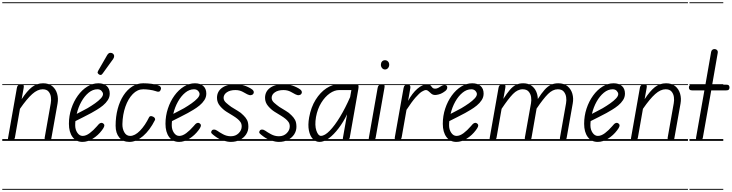

<svg xmlns="http://www.w3.org/2000/svg" viewBox="-25 -1246 6472 1698"><path d="M70.5 0Q51.5 0 48 -8.8Q44.5 -17.5 46 -24.5L124 -467Q126 -479 130.5 -486.2Q135 -493.5 143.2 -497Q151.5 -500.5 164.5 -500.5Q179 -500.5 183.2 -493.5Q187.5 -486.5 184.5 -469.5L166.5 -369Q214.5 -442 257.5 -475.8Q300.5 -509.5 356.5 -509.5Q406.5 -509.5 437.5 -483.8Q468.5 -458 480.2 -417Q492 -376 484 -330.5L429.5 -24.5Q429 -18.5 424.5 -9.2Q420 0 396.5 0Q378 0 373.2 -9.2Q368.5 -18.5 370 -27.5L424 -333Q429 -359 425.2 -387.5Q421.5 -416 404.5 -436.2Q387.5 -456.5 352 -456.5Q307.5 -456.5 260 -414.2Q212.5 -372 151.5 -283.5L106.5 -27.5Q105.5 -21.5 99.8 -10.8Q94 0 70.5 0ZM70.5 0Q51.5 0 48 -8.8Q44.5 -17.5 46 -24.5L124 -467Q126 -479 130.5 -486.2Q135 -493.5 143.2 -497Q151.5 -500.5 164.5 -500.5Q179 -500.5 183.2 -493.5Q187.5 -486.5 184.5 -469.5L166.5 -369Q214.5 -442 257.5 -475.8Q300.5 -509.5 356.5 -509.5Q406.5 -509.5 437.5 -483.8Q468.5 -458 480.2 -417Q492 -376 484 -330.5L429.5 -24.5Q429 -18.5 424.5 -9.2Q420 0 396.5 0Q378 0 373.2 -9.2Q368.5 -18.5 370 -27.5L424 -333Q429 -359 425.2 -387.5Q421.5 -416 404.5 -436.2Q387.5 -456.5 352 -456.5Q307.5 -456.5 260 -414.2Q212.5 -372 151.5 -283.5L106.5 -27.5Q105.5 -21.5 99.8 -10.8Q94 0 70.5 0ZM-5 424.5H549.5V432.5H-5ZM-5 -16H549.5V0H-5ZM-5 -501.5H549.5V-493.5H-5ZM-5 -1226H549.5V-1218H-5Z M704.5 9Q648.5 9 616.5 -34.5Q584.5 -78 584.5 -151Q584.5 -221 605.8 -285.5Q627 -350 663.5 -400.5Q700 -451 746.8 -480.2Q793.5 -509.5 845 -509.5Q892 -509.5 918.8 -485.5Q945.5 -461.5 945.5 -418.5Q945.5 -387 928.5 -360.8Q911.5 -334.5 885.5 -313.2Q859.5 -292 831.8 -275.5Q804 -259 782 -246.5Q752.5 -230 711.2 -209.8Q670 -189.5 642 -175Q641 -166 640.5 -156.8Q640 -147.5 640 -138Q640 -100 659 -72Q678 -44 706 -44Q735.5 -44 768.2 -68.5Q801 -93 831.5 -128.5Q851 -154 864.2 -158Q877.5 -162 887 -154.5Q894 -150 896.8 -143.2Q899.5 -136.5 895.2 -124.8Q891 -113 876 -93.5Q842.5 -49 796.2 -20Q750 9 704.5 9ZM653.5 -239Q675 -250.5 700.5 -263.5Q726 -276.5 748.5 -289Q784 -310 815.5 -332.2Q847 -354.5 866.5 -375.5Q886 -396.5 886 -414Q886 -428 873 -442.2Q860 -456.5 836.5 -456.5Q796 -456.5 759.2 -426.5Q722.5 -396.5 694.8 -347Q667 -297.5 653.5 -239ZM704.5 9Q648.5 9 616.5 -34.5Q584.5 -78 584.5 -151Q584.5 -221 605.8 -285.5Q627 -350 663.5 -400.5Q700 -451 746.8 -480.2Q793.5 -509.5 845 -509.5Q892 -509.5 918.8 -485.5Q945.5 -461.5 945.5 -418.5Q945.5 -387 928.5 -360.8Q911.5 -334.5 885.5 -313.2Q859.5 -292 831.8 -275.5Q804 -259 782 -246.5Q752.5 -230 711.2 -209.8Q670 -189.5 642 -175Q641 -166 640.5 -156.8Q640 -147.5 640 -138Q640 -100 659 -72Q678 -44 706 -44Q735.5 -44 768.2 -68.5Q801 -93 831.5 -128.5Q851 -154 864.2 -158Q877.5 -162 887 -154.5Q894 -150 896.8 -143.2Q899.5 -136.5 895.2 -124.8Q891 -113 876 -93.5Q842.5 -49 796.2 -20Q750 9 704.5 9ZM653.5 -239Q675 -250.5 700.5 -263.5Q726 -276.5 748.5 -289Q784 -310 815.5 -332.2Q847 -354.5 866.5 -375.5Q886 -396.5 886 -414Q886 -428 873 -442.2Q860 -456.5 836.5 -456.5Q796 -456.5 759.2 -426.5Q722.5 -396.5 694.8 -347Q667 -297.5 653.5 -239ZM539.5 424.5H960V432.5H539.5ZM539.5 -16H960V0H539.5ZM539.5 -501.5H960V-493.5H539.5ZM539.5 -1226H960V-1218H539.5Z M851.5 -587Q843.5 -592 839.5 -599.5Q835.5 -607 844.5 -622.5L921.5 -756.5Q934 -778 949.2 -778.8Q964.5 -779.5 973.5 -772Q985 -761.5 984.5 -748.8Q984 -736 975.5 -724L883 -596Q874 -583.5 866.2 -583.2Q858.5 -583 851.5 -587ZM851.5 -587Q843.5 -592 839.5 -599.5Q835.5 -607 844.5 -622.5L921.5 -756.5Q934 -778 949.2 -778.8Q964.5 -779.5 973.5 -772Q985 -761.5 984.5 -748.8Q984 -736 975.5 -724L883 -596Q874 -583.5 866.2 -583.2Q858.5 -583 851.5 -587Z M1119.5 9Q1062 9 1029.8 -30Q997.5 -69 997.5 -134Q997.5 -214 1015.8 -282.5Q1034 -351 1067 -402Q1100 -453 1144.5 -481.2Q1189 -509.5 1241.5 -509.5Q1277 -509.5 1314 -505Q1351 -500.5 1375.5 -490.5Q1386.5 -487 1392.2 -480.8Q1398 -474.5 1398.8 -466.8Q1399.5 -459 1395 -450Q1389.5 -436.5 1378.8 -435Q1368 -433.5 1350.5 -440.5Q1328.5 -448 1297.5 -452.2Q1266.5 -456.5 1241.5 -456.5Q1190.5 -456.5 1149.5 -414.5Q1108.5 -372.5 1084 -302.8Q1059.5 -233 1057.5 -149Q1056.5 -107.5 1074.5 -75.8Q1092.5 -44 1126 -44Q1168 -44 1213 -90Q1258 -136 1294 -210Q1298.5 -218.5 1308.2 -219.2Q1318 -220 1331 -213Q1341 -208 1345 -199.2Q1349 -190.5 1345 -183.5Q1300 -94 1240 -42.5Q1180 9 1119.5 9ZM1119.5 9Q1062 9 1029.8 -30Q997.5 -69 997.5 -134Q997.5 -214 1015.8 -282.5Q1034 -351 1067 -402Q1100 -453 1144.5 -481.2Q1189 -509.5 1241.5 -509.5Q1277 -509.5 1314 -505Q1351 -500.5 1375.5 -490.5Q1386.5 -487 1392.2 -480.8Q1398 -474.5 1398.8 -466.8Q1399.5 -459 1395 -450Q1389.5 -436.5 1378.8 -435Q1368 -433.5 1350.5 -440.5Q1328.5 -448 1297.5 -452.2Q1266.5 -456.5 1241.5 -456.5Q1190.5 -456.5 1149.5 -414.5Q1108.5 -372.5 1084 -302.8Q1059.5 -233 1057.5 -149Q1056.5 -107.5 1074.5 -75.8Q1092.5 -44 1126 -44Q1168 -44 1213 -90Q1258 -136 1294 -210Q1298.5 -218.5 1308.2 -219.2Q1318 -220 1331 -213Q1341 -208 1345 -199.2Q1349 -190.5 1345 -183.5Q1300 -94 1240 -42.5Q1180 9 1119.5 9ZM948 424.5H1403.5V432.5H948ZM948 -16H1403.5V0H948ZM948 -501.5H1403.5V-493.5H948ZM948 -1226H1403.5V-1218H948Z M1558.5 9Q1502.5 9 1470.5 -34.5Q1438.5 -78 1438.5 -151Q1438.5 -221 1459.8 -285.5Q1481 -350 1517.5 -400.5Q1554 -451 1600.8 -480.2Q1647.5 -509.5 1699 -509.5Q1746 -509.5 1772.8 -485.5Q1799.5 -461.5 1799.5 -418.5Q1799.5 -387 1782.5 -360.8Q1765.5 -334.5 1739.5 -313.2Q1713.5 -292 1685.8 -275.5Q1658 -259 1636 -246.5Q1606.5 -230 1565.2 -209.8Q1524 -189.5 1496 -175Q1495 -166 1494.5 -156.8Q1494 -147.5 1494 -138Q1494 -100 1513 -72Q1532 -44 1560 -44Q1589.5 -44 1622.2 -68.5Q1655 -93 1685.5 -128.5Q1705 -154 1718.2 -158Q1731.5 -162 1741 -154.5Q1748 -150 1750.8 -143.2Q1753.5 -136.5 1749.2 -124.8Q1745 -113 1730 -93.5Q1696.5 -49 1650.2 -20Q1604 9 1558.5 9ZM1507.5 -239Q1529 -250.5 1554.5 -263.5Q1580 -276.5 1602.5 -289Q1638 -310 1669.5 -332.2Q1701 -354.5 1720.5 -375.5Q1740 -396.5 1740 -414Q1740 -428 1727 -442.2Q1714 -456.5 1690.5 -456.5Q1650 -456.5 1613.2 -426.5Q1576.5 -396.5 1548.8 -347Q1521 -297.5 1507.5 -239ZM1558.5 9Q1502.5 9 1470.5 -34.5Q1438.5 -78 1438.5 -151Q1438.5 -221 1459.8 -285.5Q1481 -350 1517.5 -400.5Q1554 -451 1600.8 -480.2Q1647.5 -509.5 1699 -509.5Q1746 -509.5 1772.8 -485.5Q1799.5 -461.5 1799.5 -418.5Q1799.5 -387 1782.5 -360.8Q1765.5 -334.5 1739.5 -313.2Q1713.5 -292 1685.8 -275.5Q1658 -259 1636 -246.5Q1606.5 -230 1565.2 -209.8Q1524 -189.5 1496 -175Q1495 -166 1494.5 -156.8Q1494 -147.5 1494 -138Q1494 -100 1513 -72Q1532 -44 1560 -44Q1589.5 -44 1622.2 -68.5Q1655 -93 1685.5 -128.5Q1705 -154 1718.2 -158Q1731.5 -162 1741 -154.5Q1748 -150 1750.8 -143.2Q1753.5 -136.5 1749.2 -124.8Q1745 -113 1730 -93.5Q1696.5 -49 1650.2 -20Q1604 9 1558.5 9ZM1507.5 -239Q1529 -250.5 1554.5 -263.5Q1580 -276.5 1602.5 -289Q1638 -310 1669.5 -332.2Q1701 -354.5 1720.5 -375.5Q1740 -396.5 1740 -414Q1740 -428 1727 -442.2Q1714 -456.5 1690.5 -456.5Q1650 -456.5 1613.2 -426.5Q1576.5 -396.5 1548.8 -347Q1521 -297.5 1507.5 -239ZM1393.5 424.5H1814V432.5H1393.5ZM1393.5 -16H1814V0H1393.5ZM1393.5 -501.5H1814V-493.5H1393.5ZM1393.5 -1226H1814V-1218H1393.5Z M2016.5 9Q1987.5 9 1949.2 -3Q1911 -15 1875.5 -42Q1857 -55.5 1847.5 -65.5Q1838 -75.5 1847 -89.5Q1852.5 -100 1867.5 -100Q1882.5 -100 1897.5 -89Q1914.5 -76.5 1947.2 -58.8Q1980 -41 2016.5 -41Q2058.5 -41 2085.5 -67.8Q2112.5 -94.5 2112.5 -128Q2112.5 -151.5 2101.2 -167.2Q2090 -183 2075.5 -194.5Q2060 -207.5 2034.5 -223.2Q2009 -239 1978.5 -257.5Q1948 -276.5 1921 -308.2Q1894 -340 1894 -380.5Q1894 -435.5 1936.8 -468Q1979.5 -500.5 2057 -500.5Q2085.5 -500.5 2118.2 -493.8Q2151 -487 2190 -465Q2210 -454 2216.5 -441.8Q2223 -429.5 2215.5 -417Q2209 -406.5 2194.5 -404.5Q2180 -402.5 2162 -412Q2149.5 -419 2121.2 -434.2Q2093 -449.5 2057 -449.5Q2010 -449.5 1981.2 -429.8Q1952.5 -410 1952.5 -380.5Q1952.5 -356.5 1975 -336.8Q1997.5 -317 2020.5 -300.5Q2051 -280.5 2078.2 -265.2Q2105.5 -250 2128.5 -225.5Q2147.5 -207.5 2159.5 -185.2Q2171.5 -163 2171.5 -124.5Q2171.5 -88 2151.5 -57.5Q2131.5 -27 2096.5 -9Q2061.5 9 2016.5 9ZM2016.5 9Q1987.5 9 1949.2 -3Q1911 -15 1875.5 -42Q1857 -55.5 1847.5 -65.5Q1838 -75.5 1847 -89.5Q1852.5 -100 1867.5 -100Q1882.5 -100 1897.5 -89Q1914.5 -76.5 1947.2 -58.8Q1980 -41 2016.5 -41Q2058.5 -41 2085.5 -67.8Q2112.5 -94.5 2112.5 -128Q2112.5 -151.5 2101.2 -167.2Q2090 -183 2075.5 -194.5Q2060 -207.5 2034.5 -223.2Q2009 -239 1978.5 -257.5Q1948 -276.5 1921 -308.2Q1894 -340 1894 -380.5Q1894 -435.5 1936.8 -468Q1979.5 -500.5 2057 -500.5Q2085.5 -500.5 2118.2 -493.8Q2151 -487 2190 -465Q2210 -454 2216.5 -441.8Q2223 -429.5 2215.5 -417Q2209 -406.5 2194.5 -404.5Q2180 -402.5 2162 -412Q2149.5 -419 2121.2 -434.2Q2093 -449.5 2057 -449.5Q2010 -449.5 1981.2 -429.8Q1952.5 -410 1952.5 -380.5Q1952.5 -356.5 1975 -336.8Q1997.5 -317 2020.5 -300.5Q2051 -280.5 2078.2 -265.2Q2105.5 -250 2128.5 -225.5Q2147.5 -207.5 2159.5 -185.2Q2171.5 -163 2171.5 -124.5Q2171.5 -88 2151.5 -57.5Q2131.5 -27 2096.5 -9Q2061.5 9 2016.5 9ZM1808.5 424.5H2256V432.5H1808.5ZM1808.5 -16H2256V0H1808.5ZM1808.5 -501.5H2256V-493.5H1808.5ZM1808.5 -1226H2256V-1218H1808.5Z M2441.5 9Q2412.5 9 2374.2 -3Q2336 -15 2300.5 -42Q2282 -55.5 2272.5 -65.5Q2263 -75.5 2272 -89.5Q2277.5 -100 2292.5 -100Q2307.5 -100 2322.5 -89Q2339.5 -76.5 2372.2 -58.8Q2405 -41 2441.5 -41Q2483.5 -41 2510.5 -67.8Q2537.5 -94.5 2537.5 -128Q2537.5 -151.5 2526.2 -167.2Q2515 -183 2500.5 -194.5Q2485 -207.5 2459.5 -223.2Q2434 -239 2403.5 -257.5Q2373 -276.5 2346 -308.2Q2319 -340 2319 -380.5Q2319 -435.5 2361.8 -468Q2404.5 -500.5 2482 -500.5Q2510.5 -500.5 2543.2 -493.8Q2576 -487 2615 -465Q2635 -454 2641.5 -441.8Q2648 -429.5 2640.5 -417Q2634 -406.5 2619.5 -404.5Q2605 -402.5 2587 -412Q2574.5 -419 2546.2 -434.2Q2518 -449.5 2482 -449.5Q2435 -449.5 2406.2 -429.8Q2377.5 -410 2377.5 -380.5Q2377.5 -356.5 2400 -336.8Q2422.5 -317 2445.5 -300.5Q2476 -280.5 2503.2 -265.2Q2530.5 -250 2553.5 -225.5Q2572.5 -207.5 2584.5 -185.2Q2596.5 -163 2596.5 -124.5Q2596.5 -88 2576.5 -57.5Q2556.5 -27 2521.5 -9Q2486.5 9 2441.5 9ZM2441.5 9Q2412.5 9 2374.2 -3Q2336 -15 2300.5 -42Q2282 -55.5 2272.5 -65.5Q2263 -75.5 2272 -89.5Q2277.5 -100 2292.5 -100Q2307.5 -100 2322.5 -89Q2339.5 -76.5 2372.2 -58.8Q2405 -41 2441.5 -41Q2483.5 -41 2510.5 -67.8Q2537.5 -94.5 2537.5 -128Q2537.5 -151.5 2526.2 -167.2Q2515 -183 2500.5 -194.5Q2485 -207.5 2459.5 -223.2Q2434 -239 2403.5 -257.5Q2373 -276.5 2346 -308.2Q2319 -340 2319 -380.5Q2319 -435.5 2361.8 -468Q2404.5 -500.5 2482 -500.5Q2510.5 -500.5 2543.2 -493.8Q2576 -487 2615 -465Q2635 -454 2641.5 -441.8Q2648 -429.5 2640.5 -417Q2634 -406.5 2619.5 -404.5Q2605 -402.5 2587 -412Q2574.5 -419 2546.2 -434.2Q2518 -449.5 2482 -449.5Q2435 -449.5 2406.2 -429.8Q2377.5 -410 2377.5 -380.5Q2377.5 -356.5 2400 -336.8Q2422.5 -317 2445.5 -300.5Q2476 -280.5 2503.2 -265.2Q2530.5 -250 2553.5 -225.5Q2572.5 -207.5 2584.5 -185.2Q2596.5 -163 2596.5 -124.5Q2596.5 -88 2576.5 -57.5Q2556.5 -27 2521.5 -9Q2486.5 9 2441.5 9ZM2233.5 424.5H2681V432.5H2233.5ZM2233.5 -16H2681V0H2233.5ZM2233.5 -501.5H2681V-493.5H2233.5ZM2233.5 -1226H2681V-1218H2233.5Z M2801 9Q2767 9 2741.8 -17.2Q2716.5 -43.5 2706.8 -92.2Q2697 -141 2709 -208Q2725.5 -298.5 2766.5 -364Q2807.5 -429.5 2861.2 -465Q2915 -500.5 2969.5 -500.5H3130Q3142.5 -500.5 3145 -489.2Q3147.5 -478 3144 -458.5L3068 -28Q3067 -23 3061.2 -11.5Q3055.5 0 3031.5 0Q3012.5 0 3009.2 -9Q3006 -18 3007.5 -25.5L3044.5 -235Q3011 -166 2969 -110.8Q2927 -55.5 2883.5 -23.2Q2840 9 2801 9ZM2813 -44.5Q2847 -44.5 2891.2 -90Q2935.5 -135.5 2982.5 -213.2Q3029.5 -291 3071.5 -387.5L3082.5 -449.5H2974.5Q2933.5 -449.5 2891.2 -420Q2849 -390.5 2816 -337Q2783 -283.5 2769.5 -211Q2757 -136.5 2773 -90.5Q2789 -44.5 2813 -44.5ZM2801 9Q2767 9 2741.8 -17.2Q2716.5 -43.5 2706.8 -92.2Q2697 -141 2709 -208Q2725.5 -298.5 2766.5 -364Q2807.5 -429.5 2861.2 -465Q2915 -500.5 2969.5 -500.5H3130Q3142.5 -500.5 3145 -489.2Q3147.5 -478 3144 -458.5L3068 -28Q3067 -23 3061.2 -11.5Q3055.5 0 3031.5 0Q3012.5 0 3009.2 -9Q3006 -18 3007.5 -25.5L3044.5 -235Q3011 -166 2969 -110.8Q2927 -55.5 2883.5 -23.2Q2840 9 2801 9ZM2813 -44.5Q2847 -44.5 2891.2 -90Q2935.5 -135.5 2982.5 -213.2Q3029.5 -291 3071.5 -387.5L3082.5 -449.5H2974.5Q2933.5 -449.5 2891.2 -420Q2849 -390.5 2816 -337Q2783 -283.5 2769.5 -211Q2757 -136.5 2773 -90.5Q2789 -44.5 2813 -44.5ZM2662.5 424.5H3195.5V432.5H2662.5ZM2662.5 -16H3195.5V0H2662.5ZM2662.5 -501.5H3195.5V-493.5H2662.5ZM2662.5 -1226H3195.5V-1218H2662.5Z M3262 0Q3243.5 0 3239.2 -8.5Q3235 -17 3236.5 -24L3314.5 -467Q3316.5 -479 3321.2 -486.5Q3326 -494 3334.5 -497.2Q3343 -500.5 3356.5 -500.5Q3371 -500.5 3374.5 -493.8Q3378 -487 3375 -470L3297 -27Q3296 -21.5 3291 -10.8Q3286 0 3262 0ZM3380 -631.5Q3364.5 -631.5 3354 -644Q3343.5 -656.5 3343.5 -673.5Q3343.5 -690.5 3353.2 -702Q3363 -713.5 3380 -713.5Q3395 -713.5 3406 -702.8Q3417 -692 3417 -673.5Q3417 -656.5 3406.5 -644Q3396 -631.5 3380 -631.5ZM3262 0Q3243.5 0 3239.2 -8.5Q3235 -17 3236.5 -24L3314.5 -467Q3316.5 -479 3321.2 -486.5Q3326 -494 3334.5 -497.2Q3343 -500.5 3356.5 -500.5Q3371 -500.5 3374.5 -493.8Q3378 -487 3375 -470L3297 -27Q3296 -21.5 3291 -10.8Q3286 0 3262 0ZM3380 -631.5Q3364.5 -631.5 3354 -644Q3343.5 -656.5 3343.5 -673.5Q3343.5 -690.5 3353.2 -702Q3363 -713.5 3380 -713.5Q3395 -713.5 3406 -702.8Q3417 -692 3417 -673.5Q3417 -656.5 3406.5 -644Q3396 -631.5 3380 -631.5ZM3185.5 424.5H3425.5V432.5H3185.5ZM3185.5 -16H3425.5V0H3185.5ZM3185.5 -501.5H3425.5V-493.5H3185.5ZM3185.5 -1226H3425.5V-1218H3185.5Z M3490.5 0Q3478 0 3471 -7.5Q3464 -15 3466.5 -30.5L3544 -467Q3547 -484.5 3557 -492.5Q3567 -500.5 3578 -500.5Q3590 -500.5 3598.5 -492.2Q3607 -484 3603.5 -464.5L3584 -354Q3621 -422 3666.2 -461.2Q3711.5 -500.5 3754 -500.5Q3774 -500.5 3782.2 -491Q3790.5 -481.5 3798.2 -471.8Q3806 -462 3824.5 -462Q3837.5 -462 3851.8 -469.5Q3866 -477 3873.5 -482.5Q3887 -491.5 3900.2 -493.5Q3913.5 -495.5 3922 -490.5Q3930.5 -485.5 3930.5 -473.5Q3930.5 -463.5 3925.8 -455.5Q3921 -447.5 3912.5 -440.8Q3904 -434 3892.5 -427Q3874 -415.5 3854.5 -410.8Q3835 -406 3823.5 -406Q3804 -406 3790.2 -417Q3776.5 -428 3765.5 -438.8Q3754.5 -449.5 3741.5 -449.5Q3728 -449.5 3705.8 -435.8Q3683.5 -422 3650.2 -384.2Q3617 -346.5 3570 -274.5L3527.5 -33Q3524.5 -16 3513.5 -8Q3502.5 0 3490.5 0ZM3490.5 0Q3478 0 3471 -7.5Q3464 -15 3466.5 -30.5L3544 -467Q3547 -484.5 3557 -492.5Q3567 -500.5 3578 -500.5Q3590 -500.5 3598.5 -492.2Q3607 -484 3603.5 -464.5L3584 -354Q3621 -422 3666.2 -461.2Q3711.5 -500.5 3754 -500.5Q3774 -500.5 3782.2 -491Q3790.5 -481.5 3798.2 -471.8Q3806 -462 3824.5 -462Q3837.5 -462 3851.8 -469.5Q3866 -477 3873.5 -482.5Q3887 -491.5 3900.2 -493.5Q3913.5 -495.5 3922 -490.5Q3930.5 -485.5 3930.5 -473.5Q3930.5 -463.5 3925.8 -455.5Q3921 -447.5 3912.5 -440.8Q3904 -434 3892.5 -427Q3874 -415.5 3854.5 -410.8Q3835 -406 3823.5 -406Q3804 -406 3790.2 -417Q3776.5 -428 3765.5 -438.8Q3754.5 -449.5 3741.5 -449.5Q3728 -449.5 3705.8 -435.8Q3683.5 -422 3650.2 -384.2Q3617 -346.5 3570 -274.5L3527.5 -33Q3524.5 -16 3513.5 -8Q3502.5 0 3490.5 0ZM3415.5 424.5H3873.5V432.5H3415.5ZM3415.5 -16H3873.5V0H3415.5ZM3415.5 -501.5H3873.5V-493.5H3415.5ZM3415.5 -1226H3873.5V-1218H3415.5Z M4011 9Q3955 9 3923 -34.5Q3891 -78 3891 -151Q3891 -221 3912.2 -285.5Q3933.5 -350 3970 -400.5Q4006.5 -451 4053.2 -480.2Q4100 -509.5 4151.5 -509.5Q4198.5 -509.5 4225.2 -485.5Q4252 -461.5 4252 -418.5Q4252 -387 4235 -360.8Q4218 -334.5 4192 -313.2Q4166 -292 4138.2 -275.5Q4110.5 -259 4088.5 -246.5Q4059 -230 4017.8 -209.8Q3976.5 -189.5 3948.5 -175Q3947.5 -166 3947 -156.8Q3946.5 -147.5 3946.5 -138Q3946.5 -100 3965.5 -72Q3984.5 -44 4012.5 -44Q4042 -44 4074.8 -68.5Q4107.5 -93 4138 -128.5Q4157.5 -154 4170.8 -158Q4184 -162 4193.5 -154.5Q4200.5 -150 4203.2 -143.2Q4206 -136.5 4201.8 -124.8Q4197.5 -113 4182.5 -93.5Q4149 -49 4102.8 -20Q4056.5 9 4011 9ZM3960 -239Q3981.5 -250.5 4007 -263.5Q4032.5 -276.5 4055 -289Q4090.5 -310 4122 -332.2Q4153.5 -354.5 4173 -375.5Q4192.5 -396.5 4192.5 -414Q4192.5 -428 4179.5 -442.2Q4166.5 -456.5 4143 -456.5Q4102.5 -456.5 4065.8 -426.5Q4029 -396.5 4001.2 -347Q3973.5 -297.5 3960 -239ZM4011 9Q3955 9 3923 -34.5Q3891 -78 3891 -151Q3891 -221 3912.2 -285.5Q3933.5 -350 3970 -400.5Q4006.5 -451 4053.2 -480.2Q4100 -509.5 4151.5 -509.5Q4198.5 -509.5 4225.2 -485.5Q4252 -461.5 4252 -418.5Q4252 -387 4235 -360.8Q4218 -334.5 4192 -313.2Q4166 -292 4138.2 -275.5Q4110.5 -259 4088.5 -246.5Q4059 -230 4017.8 -209.8Q3976.5 -189.5 3948.5 -175Q3947.5 -166 3947 -156.8Q3946.5 -147.5 3946.5 -138Q3946.5 -100 3965.5 -72Q3984.5 -44 4012.5 -44Q4042 -44 4074.8 -68.5Q4107.5 -93 4138 -128.5Q4157.5 -154 4170.8 -158Q4184 -162 4193.5 -154.5Q4200.5 -150 4203.2 -143.2Q4206 -136.5 4201.8 -124.8Q4197.5 -113 4182.5 -93.5Q4149 -49 4102.8 -20Q4056.5 9 4011 9ZM3960 -239Q3981.5 -250.5 4007 -263.5Q4032.5 -276.5 4055 -289Q4090.5 -310 4122 -332.2Q4153.5 -354.5 4173 -375.5Q4192.5 -396.5 4192.5 -414Q4192.5 -428 4179.5 -442.2Q4166.5 -456.5 4143 -456.5Q4102.5 -456.5 4065.8 -426.5Q4029 -396.5 4001.2 -347Q3973.5 -297.5 3960 -239ZM3846 424.5H4266.5V432.5H3846ZM3846 -16H4266.5V0H3846ZM3846 -501.5H4266.5V-493.5H3846ZM3846 -1226H4266.5V-1218H3846Z M4330.5 0Q4311.5 0 4307.8 -8.8Q4304 -17.5 4305.5 -24.5L4383.5 -467Q4385.5 -479 4390 -486.2Q4394.5 -493.5 4402.8 -497Q4411 -500.5 4424 -500.5Q4438.5 -500.5 4442.8 -493.5Q4447 -486.5 4444 -469.5L4426.5 -371.5Q4458 -420.5 4483.8 -450.8Q4509.5 -481 4537.2 -495.2Q4565 -509.5 4602 -509.5Q4644 -509.5 4672.5 -490.2Q4701 -471 4715.8 -439.2Q4730.5 -407.5 4731.5 -370.5Q4763.5 -420.5 4790.5 -451Q4817.5 -481.5 4846.2 -495.5Q4875 -509.5 4912 -509.5Q4962.5 -509.5 4993.8 -483.8Q5025 -458 5036.8 -417Q5048.5 -376 5040 -330.5L4986 -25Q4985 -18.5 4980.2 -9.2Q4975.5 0 4952 0Q4933 0 4929.2 -9.2Q4925.5 -18.5 4927 -27.5L4981 -333Q4986 -359 4981.8 -387.8Q4977.5 -416.5 4960.2 -436.5Q4943 -456.5 4908 -456.5Q4863.5 -456.5 4821.5 -414.8Q4779.5 -373 4720.5 -285.5L4675 -24.5Q4674 -18.5 4669.5 -9.2Q4665 0 4641.5 0Q4623 0 4619 -9.2Q4615 -18.5 4616.5 -27.5L4671 -333Q4676 -359 4671.8 -387.5Q4667.5 -416 4650 -436.2Q4632.5 -456.5 4597 -456.5Q4552 -456.5 4511 -414.2Q4470 -372 4411 -283.5L4366 -27Q4365 -21.5 4359.5 -10.8Q4354 0 4330.5 0ZM4330.5 0Q4311.5 0 4307.8 -8.8Q4304 -17.5 4305.5 -24.5L4383.5 -467Q4385.5 -479 4390 -486.2Q4394.5 -493.5 4402.8 -497Q4411 -500.5 4424 -500.5Q4438.5 -500.5 4442.8 -493.5Q4447 -486.5 4444 -469.5L4426.5 -371.5Q4458 -420.5 4483.8 -450.8Q4509.5 -481 4537.2 -495.2Q4565 -509.5 4602 -509.5Q4644 -509.5 4672.5 -490.2Q4701 -471 4715.8 -439.2Q4730.5 -407.5 4731.5 -370.5Q4763.5 -420.5 4790.5 -451Q4817.5 -481.5 4846.2 -495.5Q4875 -509.5 4912 -509.5Q4962.5 -509.5 4993.8 -483.8Q5025 -458 5036.8 -417Q5048.5 -376 5040 -330.5L4986 -25Q4985 -18.5 4980.2 -9.2Q4975.5 0 4952 0Q4933 0 4929.2 -9.2Q4925.5 -18.5 4927 -27.5L4981 -333Q4986 -359 4981.8 -387.8Q4977.5 -416.5 4960.2 -436.5Q4943 -456.5 4908 -456.5Q4863.5 -456.5 4821.5 -414.8Q4779.5 -373 4720.5 -285.5L4675 -24.5Q4674 -18.5 4669.5 -9.2Q4665 0 4641.5 0Q4623 0 4619 -9.2Q4615 -18.5 4616.5 -27.5L4671 -333Q4676 -359 4671.8 -387.5Q4667.5 -416 4650 -436.2Q4632.5 -456.5 4597 -456.5Q4552 -456.5 4511 -414.2Q4470 -372 4411 -283.5L4366 -27Q4365 -21.5 4359.5 -10.8Q4354 0 4330.5 0ZM4254.5 424.5H5106V432.5H4254.5ZM4254.5 -16H5106V0H4254.5ZM4254.5 -501.5H5106V-493.5H4254.5ZM4254.5 -1226H5106V-1218H4254.5Z M5261 9Q5205 9 5173 -34.5Q5141 -78 5141 -151Q5141 -221 5162.2 -285.5Q5183.5 -350 5220 -400.5Q5256.5 -451 5303.2 -480.2Q5350 -509.5 5401.5 -509.5Q5448.5 -509.5 5475.2 -485.5Q5502 -461.5 5502 -418.5Q5502 -387 5485 -360.8Q5468 -334.5 5442 -313.2Q5416 -292 5388.2 -275.5Q5360.5 -259 5338.5 -246.5Q5309 -230 5267.8 -209.8Q5226.5 -189.5 5198.5 -175Q5197.5 -166 5197 -156.8Q5196.5 -147.5 5196.5 -138Q5196.5 -100 5215.5 -72Q5234.5 -44 5262.5 -44Q5292 -44 5324.8 -68.5Q5357.5 -93 5388 -128.5Q5407.5 -154 5420.8 -158Q5434 -162 5443.5 -154.5Q5450.5 -150 5453.2 -143.2Q5456 -136.5 5451.8 -124.8Q5447.5 -113 5432.5 -93.5Q5399 -49 5352.8 -20Q5306.5 9 5261 9ZM5210 -239Q5231.5 -250.5 5257 -263.5Q5282.5 -276.5 5305 -289Q5340.5 -310 5372 -332.2Q5403.5 -354.5 5423 -375.5Q5442.5 -396.5 5442.5 -414Q5442.5 -428 5429.5 -442.2Q5416.5 -456.5 5393 -456.5Q5352.5 -456.5 5315.8 -426.5Q5279 -396.5 5251.2 -347Q5223.5 -297.5 5210 -239ZM5261 9Q5205 9 5173 -34.5Q5141 -78 5141 -151Q5141 -221 5162.2 -285.5Q5183.5 -350 5220 -400.5Q5256.5 -451 5303.2 -480.2Q5350 -509.5 5401.5 -509.5Q5448.5 -509.5 5475.2 -485.5Q5502 -461.5 5502 -418.5Q5502 -387 5485 -360.8Q5468 -334.5 5442 -313.2Q5416 -292 5388.2 -275.5Q5360.5 -259 5338.5 -246.5Q5309 -230 5267.8 -209.8Q5226.5 -189.5 5198.5 -175Q5197.5 -166 5197 -156.8Q5196.5 -147.5 5196.5 -138Q5196.5 -100 5215.5 -72Q5234.5 -44 5262.5 -44Q5292 -44 5324.8 -68.5Q5357.5 -93 5388 -128.5Q5407.5 -154 5420.8 -158Q5434 -162 5443.5 -154.5Q5450.5 -150 5453.2 -143.2Q5456 -136.5 5451.8 -124.8Q5447.5 -113 5432.5 -93.5Q5399 -49 5352.8 -20Q5306.5 9 5261 9ZM5210 -239Q5231.5 -250.5 5257 -263.5Q5282.5 -276.5 5305 -289Q5340.5 -310 5372 -332.2Q5403.5 -354.5 5423 -375.5Q5442.5 -396.5 5442.5 -414Q5442.5 -428 5429.5 -442.2Q5416.5 -456.5 5393 -456.5Q5352.5 -456.5 5315.8 -426.5Q5279 -396.5 5251.2 -347Q5223.5 -297.5 5210 -239ZM5096 424.5H5516.5V432.5H5096ZM5096 -16H5516.5V0H5096ZM5096 -501.5H5516.5V-493.5H5096ZM5096 -1226H5516.5V-1218H5096Z M5580 0Q5561 0 5557.5 -8.8Q5554 -17.5 5555.5 -24.5L5633.5 -467Q5635.5 -479 5640 -486.2Q5644.5 -493.5 5652.8 -497Q5661 -500.5 5674 -500.5Q5688.5 -500.5 5692.8 -493.5Q5697 -486.5 5694 -469.5L5676 -369Q5724 -442 5767 -475.8Q5810 -509.5 5866 -509.5Q5916 -509.5 5947 -483.8Q5978 -458 5989.8 -417Q6001.5 -376 5993.5 -330.5L5939 -24.5Q5938.5 -18.5 5934 -9.2Q5929.5 0 5906 0Q5887.5 0 5882.8 -9.2Q5878 -18.5 5879.5 -27.5L5933.5 -333Q5938.5 -359 5934.8 -387.5Q5931 -416 5914 -436.2Q5897 -456.5 5861.5 -456.5Q5817 -456.5 5769.5 -414.2Q5722 -372 5661 -283.5L5616 -27.5Q5615 -21.5 5609.2 -10.8Q5603.5 0 5580 0ZM5580 0Q5561 0 5557.5 -8.8Q5554 -17.5 5555.5 -24.5L5633.5 -467Q5635.5 -479 5640 -486.2Q5644.5 -493.5 5652.8 -497Q5661 -500.5 5674 -500.5Q5688.5 -500.5 5692.8 -493.5Q5697 -486.5 5694 -469.5L5676 -369Q5724 -442 5767 -475.8Q5810 -509.5 5866 -509.5Q5916 -509.5 5947 -483.8Q5978 -458 5989.8 -417Q6001.5 -376 5993.5 -330.5L5939 -24.5Q5938.5 -18.5 5934 -9.2Q5929.5 0 5906 0Q5887.5 0 5882.8 -9.2Q5878 -18.5 5879.5 -27.5L5933.5 -333Q5938.5 -359 5934.8 -387.5Q5931 -416 5914 -436.2Q5897 -456.5 5861.5 -456.5Q5817 -456.5 5769.5 -414.2Q5722 -372 5661 -283.5L5616 -27.5Q5615 -21.5 5609.2 -10.8Q5603.5 0 5580 0ZM5504.5 424.5H6059V432.5H5504.5ZM5504.5 -16H6059V0H5504.5ZM5504.5 -501.5H6059V-493.5H5504.5ZM5504.5 -1226H6059V-1218H5504.5Z M6156 0Q6143 0 6135.5 -6.5Q6128 -13 6130.5 -27L6204.5 -446.5H6099Q6081 -446.5 6074.2 -453.5Q6067.5 -460.5 6067.5 -472.5Q6067.5 -484 6073.8 -490.8Q6080 -497.5 6098.5 -497.5H6213.5L6264 -786.5Q6266.5 -799.5 6274.8 -805.8Q6283 -812 6293 -812Q6302.5 -812 6309.8 -808Q6317 -804 6320.8 -796.5Q6324.5 -789 6322.5 -778.5L6273.5 -497.5H6395.5Q6414 -497.5 6420.2 -490.8Q6426.5 -484 6426.5 -472.5Q6426.5 -460.5 6420.2 -453.5Q6414 -446.5 6395.5 -446.5H6265L6190.5 -27Q6188 -12.5 6178.5 -6.2Q6169 0 6156 0ZM6156 0Q6143 0 6135.5 -6.5Q6128 -13 6130.5 -27L6204.5 -446.5H6099Q6081 -446.5 6074.2 -453.5Q6067.5 -460.5 6067.5 -472.5Q6067.5 -484 6073.8 -490.8Q6080 -497.5 6098.5 -497.5H6213.5L6264 -786.5Q6266.5 -799.5 6274.8 -805.8Q6283 -812 6293 -812Q6302.5 -812 6309.8 -808Q6317 -804 6320.8 -796.5Q6324.5 -789 6322.5 -778.5L6273.5 -497.5H6395.5Q6414 -497.5 6420.2 -490.8Q6426.5 -484 6426.5 -472.5Q6426.5 -460.5 6420.2 -453.5Q6414 -446.5 6395.5 -446.5H6265L6190.5 -27Q6188 -12.5 6178.5 -6.2Q6169 0 6156 0ZM6072.5 424.5H6371.5V432.5H6072.5ZM6072.5 -16H6371.5V0H6072.5ZM6072.5 -501.5H6371.5V-493.5H6072.5ZM6072.5 -1226H6371.5V-1218H6072.5Z"/></svg>

Font: Edu AU VIC WA NT Guides
Style: Regular
Weight: 400
Designer: Tina and Corey Anderson, Eben Sorkin, Mirko Velimirovic
Foundry: Google for Education
Version: Version 1.001